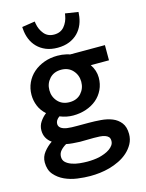

<svg xmlns="http://www.w3.org/2000/svg" viewBox="-137 -813 845 1111"><g transform="rotate(-15 285.0 -257.5)"><path d="M258 -228Q302 -228 327.5 -256.5Q353 -285 353 -325Q353 -365 327 -393.5Q301 -422 258 -422Q214 -422 188 -393.5Q162 -365 162 -325Q162 -285 188 -256.5Q214 -228 258 -228ZM127 65Q127 85 140 97.5Q153 110 175 118Q197 126 222.5 128.5Q248 131 268 131Q307 131 340 124Q356 120 373 113.5Q390 107 403.5 97.5Q417 88 425 76.5Q433 65 433 51Q433 35 425.5 27Q418 19 406 15Q392 10 374.5 9Q357 8 339 8Q322 8 300 8.5Q278 9 256 9Q235 8 214 6.5Q193 5 175 1Q154 13 140.5 28.5Q127 44 127 65ZM109 -202Q81 -227 68 -259Q55 -291 55 -325Q55 -364 70.5 -397.5Q86 -431 113.5 -455Q141 -479 178 -492.5Q215 -506 258 -506Q286 -506 311 -500Q317 -499 322 -497Q325 -497 330 -494H540V-403H431Q457 -365 457 -322Q457 -283 441.5 -250.5Q426 -218 399.5 -195.5Q373 -173 336.5 -160.5Q300 -148 258 -148Q218 -148 179 -164Q155 -147 155 -125Q155 -95 203 -87Q216 -85 231 -84.5Q246 -84 263 -84Q280 -84 297.5 -84Q315 -84 334 -84Q369 -84 406 -81Q443 -78 473 -66Q503 -54 522.5 -29Q542 -4 542 39Q542 71 527.5 97.5Q513 124 490 144.5Q467 165 438 179Q409 193 380 201Q351 209 321.5 212.5Q292 216 263 216Q228 216 187 210.5Q146 205 111 189Q76 173 52 145Q28 117 28 72Q28 38 49.5 11Q71 -16 98 -34Q57 -63 57 -112Q57 -140 72.5 -163Q88 -186 109 -202ZM183 -731 185 -718Q191 -682 213 -655.5Q235 -629 273 -629Q312 -629 334 -655.5Q356 -682 362 -718L364 -731L442 -719L441 -707Q439 -675 427.5 -646.5Q416 -618 395 -596.5Q374 -575 343.5 -562.5Q313 -550 273 -550Q233 -550 203 -562.5Q173 -575 152 -596.5Q131 -618 119.5 -646.5Q108 -675 106 -707L105 -719Z"/></g></svg>

Font: Codetta
Style: Bold
Weight: 700
Designer: Ulrich Proeller
Foundry: PROSA GmbH
Version: Version 2.00;September 29, 2018;FontCreator 11.5.0.2427 64-b